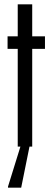

<svg xmlns="http://www.w3.org/2000/svg" viewBox="-20 -678 243 888"><path d="M62 0V-452H15V-510H62V-658H129V-510H188V-452H129V0ZM17 190V185L80 -18H119V-13L78 190Z"/></svg>

Font: Saira UltraCondensed Medium
Style: Regular
Weight: 500
Width: 1
Designer: Hector Gatti with collaboration of the Omnibus-Type team
Foundry: Omnibus-Type
Version: Version 1.101